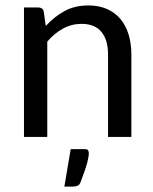

<svg xmlns="http://www.w3.org/2000/svg" viewBox="-20 -505 565 708"><path d="M68.4 0ZM68.4 0V-477.5H119.6Q128.9 -477.5 134.8 -473.4Q140.6 -469.2 141.6 -460L148.9 -409.2Q179.7 -443.4 217.8 -464.1Q255.9 -484.9 305.7 -484.9Q344.7 -484.9 374.3 -471.9Q403.8 -459 423.8 -435.3Q443.8 -411.6 454.1 -378.2Q464.4 -344.7 464.4 -304.2V0H378.4V-304.2Q378.4 -357.4 354.2 -387.2Q330.1 -417 280.8 -417Q244.1 -417 212.4 -399.7Q180.7 -382.3 154.3 -351.6V0ZM292 44.9Q302.7 44.9 305.2 50Q307.6 55.2 307.6 60.5Q307.6 64.9 306.4 73Q305.2 81.1 302 93.5Q298.8 106 292.7 123.8Q286.6 141.6 277.3 166Q273.4 176.8 266.1 179.9Q258.8 183.1 247.1 183.1H217.3L240.7 44.9Z"/></svg>

Font: Carlito
Style: Regular
Weight: 400
Designer: Lukasz Dziedzic
Foundry: tyPoland Lukasz Dziedzic
Version: Version 1.104